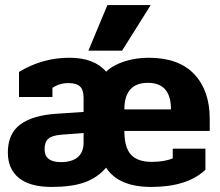

<svg xmlns="http://www.w3.org/2000/svg" viewBox="-20 -723 869 758"><path d="M404 -703H575L462 -523H329ZM11 -121Q11 -195 60 -231.5Q109 -268 204 -274L310 -281V-337Q310 -368 296 -381.5Q282 -395 250 -395Q215 -395 187 -376V-340H55V-439Q147 -495 254 -495Q352 -495 399 -440Q426 -466 471 -480.5Q516 -495 567 -495Q686 -495 747 -430Q808 -365 808 -254V-206H471Q471 -141 497 -112.5Q523 -84 579 -84Q630 -84 662 -98V-136H791V-53Q720 15 577 15Q448 15 399 -61Q363 -20 312.5 -2.5Q262 15 184 15Q98 15 54.5 -20.5Q11 -56 11 -121ZM655 -291Q655 -396 564 -396Q471 -396 471 -291ZM310 -160V-198L220 -191Q185 -188 170.5 -175Q156 -162 156 -134Q156 -83 220 -83Q264 -83 287 -102.5Q310 -122 310 -160Z"/></svg>

Font: Pridi SemiBold
Style: Regular
Weight: 600
Designer: Katatrad Team
Foundry: CadsonDemak
Version: Version 1.001